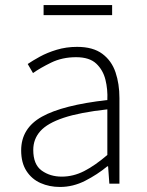

<svg xmlns="http://www.w3.org/2000/svg" viewBox="-20 -729 582 762"><path d="M218 13Q176 13 141 -2.5Q106 -18 85 -50.5Q64 -83 64 -132Q64 -220 146.5 -266Q229 -312 406 -332Q408 -374 398.5 -412.5Q389 -451 362 -476.5Q335 -502 282 -502Q227 -502 183 -480.5Q139 -459 111 -439L90 -475Q109 -488 138 -504Q167 -520 205 -531.5Q243 -543 286 -543Q349 -543 386 -515.5Q423 -488 438.5 -442Q454 -396 454 -340V0H414L409 -69H406Q366 -36 318 -11.5Q270 13 218 13ZM225 -28Q271 -28 314 -50Q357 -72 406 -114V-295Q297 -283 232.5 -261.5Q168 -240 140 -208.5Q112 -177 112 -134Q112 -76 145.5 -52Q179 -28 225 -28ZM153 -669V-709H425V-669Z"/></svg>

Font: Noto Sans KR ExtraLight
Style: Regular
Weight: 250
Designer: Ryoko NISHIZUKA  (kana, bopomofo & ideographs); Paul D. Hunt (Latin, Greek & Cyrillic); Sandoll Communications , Soo-you
Foundry: Adobe
Version: Version 2.004-H2;hotconv 1.0.118;makeotfexe 2.5.65603